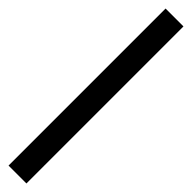

<svg xmlns="http://www.w3.org/2000/svg" viewBox="49 -256 638 638"><g transform="rotate(-45 368.0 63.0)"><path d="M-1 105V21H737V105Z"/></g></svg>

Font: Anybody ExtraExpanded Medium
Style: Regular
Weight: 500
Width: 8
Designer: Tyler Finck
Foundry: Etcetera Type Company
Version: Version 1.010; ttfautohint (v1.8.3) -l 8 -r 50 -G 200 -x 14 